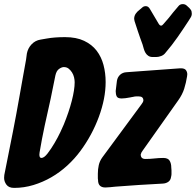

<svg xmlns="http://www.w3.org/2000/svg" viewBox="-66 -911 955 936"><path d="M741 -654Q733 -643 720 -638Q707 -633 695 -633H679Q666 -633 657.5 -638.5Q649 -644 643.5 -653Q638 -662 635 -673Q632 -684 629 -694Q623 -711 617 -727Q611 -743 606 -759L590 -808Q588 -816 588 -819Q588 -833 595.5 -844Q603 -855 614 -863L627 -874Q634 -881 645 -881Q657 -881 665 -867L707 -796Q713 -786 719 -786Q725 -786 731 -794L757 -824Q768 -838 778 -850.5Q788 -863 798 -874L803 -880Q811 -891 825 -891Q837 -891 845 -883L857 -872Q867 -862 868 -854Q869 -846 869 -844Q869 -834 863 -825L853 -809Q827 -769 799.5 -729.5Q772 -690 741 -654ZM3 5Q-23 5 -34.5 -10.5Q-46 -26 -46 -44Q-46 -53 -45 -58L-3 -269Q5 -310 13.5 -355.5Q22 -401 30 -447Q38 -493 46 -537Q54 -581 61 -620L65 -650Q70 -676 88 -695Q106 -714 132 -718L161 -723Q199 -730 251 -730Q306 -730 344 -712Q382 -694 405 -664Q428 -634 438.5 -594.5Q449 -555 449 -511Q449 -431 416 -341.5Q383 -252 326 -175Q298 -137 262 -104Q226 -71 184.5 -47Q143 -23 97 -9Q51 5 3 5ZM127 -168Q126 -165 126 -157Q126 -141 136 -141Q149 -141 166 -163Q183 -185 199.5 -213Q216 -241 228.5 -267.5Q241 -294 245 -304Q270 -365 284 -419.5Q298 -474 298 -510Q298 -521 295 -534Q292 -547 285 -558Q278 -569 268.5 -576.5Q259 -584 245 -584Q235 -584 222 -575Q209 -566 204 -543L181 -430Q166 -364 152 -299Q138 -234 127 -168ZM412 -33Q411 -37 411 -41Q411 -45 411 -49V-64Q411 -86 415.5 -106Q420 -126 433 -144L624 -403Q632 -413 633 -421Q633 -441 611 -441H598Q594 -441 591 -440.5Q588 -440 584 -439L573 -437Q572 -437 571 -436.5Q570 -436 568 -436Q543 -431 527 -431Q508 -431 503 -441Q498 -451 498 -467Q500 -480 501 -492.5Q502 -505 504 -517Q507 -535 519.5 -546.5Q532 -558 551 -559L812 -578H816Q834 -578 840.5 -569Q847 -560 847 -549Q847 -542 846 -539Q841 -507 832 -478.5Q823 -450 803 -422L629 -176Q623 -169 620 -158Q620 -136 643 -136Q665 -136 687 -138.5Q709 -141 730 -141Q753 -141 761 -127.5Q769 -114 769 -94L770 -81V-62Q770 -57 768 -49Q766 -33 755 -25Q744 -17 728 -16Q610 -10 496 -1Q484 0 471.5 1.5Q459 3 448 3Q412 3 412 -33Z"/></svg>

Font: Bangerz 2
Style: Regular
Weight: 400
Designer: vernon adams
Foundry: Vernon Adams
Version: Version 2.10;December 28, 2023;FontCreator 13.0.0.2683 64-bi